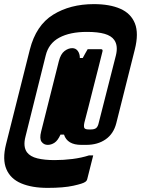

<svg xmlns="http://www.w3.org/2000/svg" viewBox="-43 -739 685 933"><path d="M189 -35Q170 -35 159 -50Q148 -65 157 -100L243 -442Q252 -477 270.5 -491Q289 -505 308 -505Q325 -505 335 -491.5Q345 -478 345 -457H359Q365 -468 371 -479Q377 -490 383 -500H447Q458 -500 455 -489Q447 -456 435.5 -411Q424 -366 411.5 -317Q399 -268 387.5 -222Q376 -176 367 -143Q363 -124 367 -117Q371 -110 388 -110H399Q416 -110 424.5 -117Q433 -124 437 -143L520 -469Q532 -517 512 -545Q498 -565 465.5 -574.5Q433 -584 379 -584Q297 -584 245 -556Q193 -528 179 -469L81 -76Q68 -27 88 1Q104 22 138.5 30.5Q173 39 222 39Q266 39 309.5 33.5Q353 28 390 16H410L381 131Q379 140 371 145Q361 153 313.5 163.5Q266 174 188 174Q112 174 60 152Q8 130 -12 83Q-32 36 -14 -37L102 -498Q132 -616 215 -667.5Q298 -719 413 -719Q490 -719 541.5 -696.5Q593 -674 612.5 -625.5Q632 -577 612 -498L522 -140Q509 -89 470.5 -62Q432 -35 376 -35H352Q284 -35 268 -85H251Q238 -56 222 -45.5Q206 -35 189 -35Z"/></svg>

Font: Recursive Mn Lnr St XBd
Style: Italic
Weight: 800
Italic angle: -15°
Monospace: yes
Version: Version 1.079;hotconv 1.0.112;makeotfexe 2.5.65598; ttfautoh